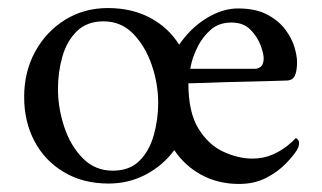

<svg xmlns="http://www.w3.org/2000/svg" viewBox="-20 -449 799 477"><path d="M607 -55Q634 -55 656 -64.5Q678 -74 693.5 -86.5Q709 -99 715 -106Q716 -106 719.5 -102.5Q723 -99 723 -93Q723 -85 717 -75Q708 -61 689 -41.5Q670 -22 641 -7Q612 8 574 8Q522 8 480.5 -14.5Q439 -37 413 -76Q385 -38 342.5 -15.5Q300 7 250 7Q186 7 138.5 -21.5Q91 -50 65.5 -98.5Q40 -147 40 -208Q40 -271 67.5 -321Q95 -371 142 -400Q189 -429 248 -429Q308 -429 353.5 -404.5Q399 -380 425 -338Q454 -380 493.5 -404Q533 -428 571 -428Q615 -428 643.5 -413Q672 -398 688.5 -376Q705 -354 711.5 -332Q718 -310 718 -295Q718 -274 713 -262Q708 -250 694 -249Q686 -249 662.5 -248Q639 -247 607.5 -246.5Q576 -246 543.5 -245Q511 -244 485.5 -243Q460 -242 448 -242Q448 -170 473 -129.5Q498 -89 535 -72Q572 -55 607 -55ZM237 -396Q196 -396 171 -371.5Q146 -347 135 -308.5Q124 -270 124 -228Q124 -181 139.5 -134Q155 -87 185.5 -56Q216 -25 260 -25Q302 -25 326.5 -49.5Q351 -74 362 -113Q373 -152 373 -193Q373 -241 357 -287.5Q341 -334 311 -365Q281 -396 237 -396ZM555 -393Q524 -393 504 -375.5Q484 -358 472.5 -335.5Q461 -313 456.5 -295.5Q452 -278 453 -278H612Q621 -278 627.5 -283Q634 -288 635 -301Q636 -313 628 -335Q620 -357 602.5 -375Q585 -393 555 -393Z"/></svg>

Font: Amiri
Style: Regular
Weight: 400
Designer: Khaled Hosny
Version: Version 0.114